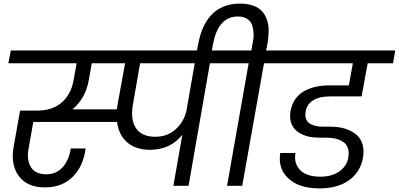

<svg xmlns="http://www.w3.org/2000/svg" viewBox="-20 -1016 2182 1050"><path d="M465.8 -579.1Q447.8 -476.6 376 -418H619.1Q621.1 -436.5 623 -444.8L664.1 -669.9H481.9ZM829.1 -268.1Q893.6 -268.1 938.5 -307.1Q983.4 -346.2 999 -407.2L1044.9 -669.9H746.1L707 -444.8Q692.4 -362.3 723.6 -315.2Q754.9 -268.1 829.1 -268.1ZM448.2 -204.1Q436 -107.4 377.9 -49.3Q319.8 8.8 226.1 8.8Q128.9 8.8 83.3 -52.5Q37.6 -113.8 54.2 -210.9L89.8 -411.1H183.1Q266.6 -411.1 317.9 -455.8Q369.1 -500.5 382.8 -579.1L398.9 -669.9H25.9L39.1 -740.2H1272L1259.8 -669.9H1127.9L1011.2 0H928.2L977.1 -278.8Q911.1 -196.8 800.8 -196.8Q722.7 -196.8 676 -237.1Q629.4 -277.3 620.1 -349.1H162.1L136.2 -203.1Q125 -139.2 149.4 -101.1Q173.8 -63 232.9 -63Q288.6 -63 323 -101.8Q357.4 -140.6 367.2 -204.1Z M1053.7 -720.2 1064.5 -777.8Q1073.2 -825.2 1090.1 -863.5Q1106.9 -901.9 1134 -932.4Q1161.1 -962.9 1201.4 -979.5Q1241.7 -996.1 1292.5 -996.1Q1334 -996.1 1364.7 -985.1Q1395.5 -974.1 1413.1 -954.3Q1430.7 -934.6 1440.2 -907.2Q1449.7 -879.9 1449.2 -847.4Q1448.7 -814.9 1442.9 -777.8L1435.5 -740.2H1566.4L1554.7 -669.9H1423.8L1304.7 0H1221.7L1339.8 -669.9H1207.5L1219.7 -740.2H1354.5L1361.8 -782.2Q1368.2 -808.6 1366.7 -834.2Q1365.2 -859.9 1358.2 -880.1Q1351.1 -900.4 1331.1 -913.1Q1311 -925.8 1280.8 -925.8Q1175.8 -925.8 1146.5 -782.2L1134.8 -720.2Z M1502.4 -669.9 1514.6 -740.2H2141.6L2129.4 -669.9H1990.7L1957.5 -488.8H1787.6Q1667.5 -488.8 1651.4 -405.8Q1647.5 -383.3 1653.3 -366.7Q1659.2 -350.1 1673.1 -341.1Q1687 -332 1704.8 -327.6Q1722.7 -323.2 1744.6 -323.2H1788.6Q1829.1 -323.2 1863.3 -313.5Q1897.5 -303.7 1923.8 -283.9Q1950.2 -264.2 1961.4 -230.2Q1972.7 -196.3 1964.8 -151.9Q1950.7 -75.7 1889.4 -30.8Q1828.1 14.2 1726.6 14.2Q1615.7 14.2 1557.4 -39.8Q1499 -93.8 1512.7 -179.2H1595.7Q1586.4 -121.6 1621.6 -85.7Q1656.7 -49.8 1732.4 -49.8Q1795.4 -49.8 1836.4 -79.1Q1877.4 -108.4 1884.8 -154.8Q1890.1 -184.6 1882.3 -206.5Q1874.5 -228.5 1856.2 -240.5Q1837.9 -252.4 1814.9 -257.8Q1792 -263.2 1763.7 -263.2H1723.6Q1698.2 -263.2 1674.6 -267.6Q1650.9 -272 1628.9 -283Q1606.9 -293.9 1591.8 -310.1Q1576.7 -326.2 1570.1 -351.6Q1563.5 -377 1568.8 -408.2Q1575.2 -445.8 1595.2 -474.1Q1615.2 -502.4 1644.3 -518.1Q1673.3 -533.7 1705.6 -541.3Q1737.8 -548.8 1773.4 -548.8H1887.7L1909.7 -669.9Z"/></svg>

Font: Poppins
Style: Italic
Weight: 400
Italic angle: -10°
Designer: Ninad Kale (Devanagari), Jonny Pinhorn (Latin)
Foundry: Indian Type Foundry
Version: Version 3.200;PS 1.000;hotconv 16.6.54;makeotf.lib2.5.65590